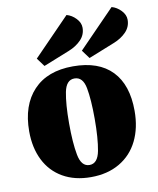

<svg xmlns="http://www.w3.org/2000/svg" viewBox="-89 -853 777 944"><g transform="rotate(-10 300.0 -381.0)"><path d="M556 -262Q556 -177 524.5 -113Q493 -49 432.5 -13.5Q372 22 289 22Q208 22 149 -12Q90 -46 59 -108Q28 -170 28 -252Q28 -382 97.5 -456Q167 -530 295 -530Q423 -530 489.5 -461Q556 -392 556 -262ZM356 -257Q356 -354 345 -412Q334 -470 292 -470Q251 -470 239.5 -411.5Q228 -353 228 -257Q228 -160 239.5 -99Q251 -38 292 -38Q333 -38 344.5 -99Q356 -160 356 -257ZM375 -709Q375 -674 350.5 -648.5Q326 -623 288 -608L158 -556L127 -598L308 -784Q334 -777 354.5 -755.5Q375 -734 375 -709ZM600 -709Q600 -674 575.5 -648.5Q551 -623 513 -608L383 -556L352 -598L533 -784Q559 -777 579.5 -755.5Q600 -734 600 -709Z"/></g></svg>

Font: Sansita ExtraBold
Style: Regular
Weight: 800
Designer: Pablo Cosgaya
Foundry: Omnibus-Type
Version: Version 1.006